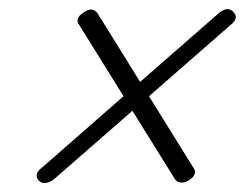

<svg xmlns="http://www.w3.org/2000/svg" viewBox="-20 -552 538 422"><path d="M64.5 -156Q53 -170 74.5 -185.5L251.5 -340.5L154.5 -496.5Q143 -511 163.5 -524.5Q182.5 -538 194 -523.5L288 -372L462.5 -524.5Q482 -539 493.5 -525Q506 -511.5 486 -496.5L307.5 -340.5L405 -183.5Q415.5 -170 396.5 -156.5Q387 -150 378 -150.8Q369 -151.5 365 -157.5L271 -308.5L98 -157.5Q76 -142.5 64.5 -156Z"/></svg>

Font: Fraunces 72pt S000
Style: Bold Italic
Weight: 700
Italic angle: -16°
Version: Version 1.000; ttfautohint (v1.8.3)